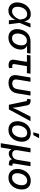

<svg xmlns="http://www.w3.org/2000/svg" viewBox="1900 -2703 1007 4847"><g transform="rotate(90 2403.5 -279.5)"><path d="M247.6 11.7Q174.8 11.7 125 -24.4Q75.2 -60.5 54 -124.3Q32.7 -188 46.4 -271Q61 -355.5 102.1 -418.7Q143.1 -481.9 204.1 -517.3Q265.1 -552.7 338.4 -552.7Q395.5 -552.7 430.9 -533Q466.3 -513.2 485.4 -481.4Q504.4 -449.7 511.2 -414.6Q518.1 -379.4 518.6 -348.1H555.2L557.6 -274.4L592.3 0H491.2L472.7 -274.4Q470.7 -301.8 465.1 -334Q459.5 -366.2 445.8 -395Q432.1 -423.8 406 -442.6Q379.9 -461.4 337.9 -461.4Q292 -461.4 254.2 -438.2Q216.3 -415 190.7 -372.3Q165 -329.6 155.3 -270Q146 -211.9 155.5 -169.4Q165 -127 192.6 -103.8Q220.2 -80.6 264.2 -80.6Q305.7 -80.6 339.6 -99.9Q373.5 -119.1 399.4 -148.7Q425.3 -178.2 443.6 -211.2Q461.9 -244.1 472.2 -271.5L574.2 -545.9H675.3L557.1 -271.5L531.2 -201.2H497.6Q484.9 -170.4 465.8 -133.8Q446.8 -97.2 418 -64Q389.2 -30.8 347.4 -9.5Q305.7 11.7 247.6 11.7Z M928.7 11.2Q851.6 11.2 800 -23.9Q748.5 -59.1 727.5 -122.1Q706.5 -185.1 720.2 -269Q734.4 -353 776.4 -415.3Q818.4 -477.5 881.1 -511.7Q943.8 -545.9 1021 -545.9H1333L1318.4 -459H1079.6L1005.9 -455.1Q956.5 -455.1 920.2 -430.2Q883.8 -405.3 861.1 -363.5Q838.4 -321.8 829.6 -269.5Q821.3 -218.3 829.6 -175Q837.9 -131.8 866 -105.7Q894 -79.6 943.8 -79.6Q993.7 -79.6 1030.3 -105.2Q1066.9 -130.9 1089.8 -174.3Q1112.8 -217.8 1121.6 -269.5Q1130.4 -322.3 1121.1 -364.3Q1111.8 -406.2 1083.7 -430.7Q1055.7 -455.1 1005.9 -455.1L1010.7 -481.4Q1067.4 -481.4 1111.8 -467.3Q1156.2 -453.1 1185.3 -424.6Q1214.4 -396 1225.8 -353Q1237.3 -310.1 1227.5 -252Q1215.3 -176.3 1173.6 -116.7Q1131.8 -57.1 1068.8 -22.9Q1005.9 11.2 928.7 11.2Z M1622.1 7.3Q1548.3 7.3 1513.2 -30.5Q1478 -68.4 1489.3 -138.7L1542.5 -455.1H1365.2L1379.9 -545.9H1840.8L1826.2 -455.1H1649.9L1599.1 -147.5Q1593.8 -115.2 1604.5 -99.6Q1615.2 -84 1647.5 -84Q1655.8 -84 1669.7 -85.9Q1683.6 -87.9 1693.8 -89.8L1698.2 -3.9Q1681.2 1.5 1661.4 4.4Q1641.6 7.3 1622.1 7.3Z M2072.8 9.3Q2001 9.3 1954.1 -16.1Q1907.2 -41.5 1887.9 -89.8Q1868.7 -138.2 1879.9 -208L1936 -545.9H2043.5L1988.8 -213.9Q1981.4 -170.4 1991 -141.8Q2000.5 -113.3 2025.1 -99.1Q2049.8 -85 2088.4 -85Q2127 -85 2156.2 -99.1Q2185.5 -113.3 2204.3 -141.8Q2223.1 -170.4 2230.5 -213.9L2285.2 -545.9H2392.6L2336.9 -208Q2325.7 -139.2 2290.8 -90.6Q2255.9 -42 2200.4 -16.4Q2145 9.3 2072.8 9.3Z M2625 0 2535.6 -426.8Q2531.7 -445.3 2521.7 -453.1Q2511.7 -460.9 2490.7 -460.9H2474.1L2488.3 -549.8H2507.3Q2566.9 -549.8 2599.6 -527.6Q2632.3 -505.4 2640.6 -457.5L2682.6 -235.8Q2691.9 -184.6 2696.3 -132.6Q2700.7 -80.6 2705.6 -30.8H2673.8Q2696.3 -81.5 2717 -133.1Q2737.8 -184.6 2764.2 -235.8L2923.8 -545.9H3038.6L2742.2 0Z M3258.3 11.2Q3189.5 11.2 3140.6 -16.6Q3091.8 -44.4 3065.7 -95Q3039.6 -145.5 3039.6 -213.4Q3039.6 -278.3 3060.1 -339.1Q3080.6 -399.9 3119.4 -448.2Q3158.2 -496.6 3213.6 -524.7Q3269 -552.7 3338.9 -552.7Q3407.2 -552.7 3456.5 -525.1Q3505.9 -497.6 3532 -446.8Q3558.1 -396 3558.1 -327.6Q3558.1 -261.7 3537.6 -200.9Q3517.1 -140.1 3477.8 -92.3Q3438.5 -44.4 3383.1 -16.6Q3327.6 11.2 3258.3 11.2ZM3261.2 -79.6Q3308.6 -79.6 3344 -102.5Q3379.4 -125.5 3403.1 -162.4Q3426.8 -199.2 3438.5 -242.9Q3450.2 -286.6 3450.2 -327.6Q3450.2 -366.2 3438.2 -396.5Q3426.3 -426.8 3400.9 -444.3Q3375.5 -461.9 3335.4 -461.9Q3288.6 -461.9 3253.4 -439.2Q3218.3 -416.5 3194.6 -379.2Q3170.9 -341.8 3158.9 -298.3Q3147 -254.9 3147 -212.9Q3147 -155.8 3174.3 -117.7Q3201.7 -79.6 3261.2 -79.6ZM3320.8 -616.7 3361.3 -762.7H3468.3L3390.1 -616.7Z M3595.2 204.1 3719.2 -545.9H3826.7L3772 -217.8Q3764.6 -170.4 3776.4 -140.9Q3788.1 -111.3 3813.5 -97.4Q3838.9 -83.5 3873 -83.5Q3908.2 -83.5 3937.7 -97.9Q3967.3 -112.3 3987.3 -142.1Q4007.3 -171.9 4015.1 -217.8L4069.3 -545.9H4176.3L4108.4 -133.8Q4104.5 -108.9 4113.5 -98.9Q4122.6 -88.9 4149.9 -88.9H4166.5L4151.9 0H4119.6Q4051.3 0 4022.2 -32.7Q3993.2 -65.4 4003.9 -128.4L4012.2 -177.7H4033.2Q4024.4 -123.5 4004.4 -88.1Q3984.4 -52.7 3958.7 -32.7Q3933.1 -12.7 3907 -4.6Q3880.9 3.4 3859.4 3.4Q3837.4 3.4 3813.7 -4.6Q3790 -12.7 3771.2 -32.7Q3752.4 -52.7 3744.1 -88.1Q3735.8 -123.5 3744.6 -177.7H3765.6L3702.6 204.1Z M4463.9 11.2Q4395 11.2 4346.2 -16.6Q4297.4 -44.4 4271.2 -95Q4245.1 -145.5 4245.1 -213.4Q4245.1 -278.3 4265.6 -339.1Q4286.1 -399.9 4325 -448.2Q4363.8 -496.6 4419.2 -524.7Q4474.6 -552.7 4544.4 -552.7Q4612.8 -552.7 4662.1 -525.1Q4711.4 -497.6 4737.5 -446.8Q4763.7 -396 4763.7 -327.6Q4763.7 -261.7 4743.2 -200.9Q4722.7 -140.1 4683.3 -92.3Q4644 -44.4 4588.6 -16.6Q4533.2 11.2 4463.9 11.2ZM4466.8 -79.6Q4514.2 -79.6 4549.6 -102.5Q4585 -125.5 4608.6 -162.4Q4632.3 -199.2 4644 -242.9Q4655.8 -286.6 4655.8 -327.6Q4655.8 -366.2 4643.8 -396.5Q4631.8 -426.8 4606.4 -444.3Q4581.1 -461.9 4541 -461.9Q4494.1 -461.9 4459 -439.2Q4423.8 -416.5 4400.1 -379.2Q4376.5 -341.8 4364.5 -298.3Q4352.5 -254.9 4352.5 -212.9Q4352.5 -155.8 4379.9 -117.7Q4407.2 -79.6 4466.8 -79.6Z"/></g></svg>

Font: Inter Medium
Style: Italic
Weight: 500
Italic angle: -9.3988°
Designer: Rasmus Andersson
Foundry: rsms
Version: Version 4.001;git-66647c0bb